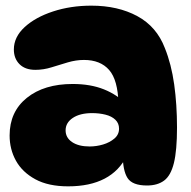

<svg xmlns="http://www.w3.org/2000/svg" viewBox="-20 -646 676 679"><path d="M500 10Q448 10 431 -16.5Q414 -43 414 -101L429 -96Q375 13 221 13Q151 13 105 -12Q59 -37 36.5 -77.5Q14 -118 14 -167Q14 -251 75 -300Q136 -349 237 -349Q300 -349 347.5 -330Q395 -311 427 -277L399 -279Q397 -363 366 -398.5Q335 -434 277 -434Q249 -434 220 -425.5Q191 -417 162.5 -408Q134 -399 105 -399Q69 -399 49 -419Q29 -439 29 -471Q29 -515 67 -550Q105 -585 167.5 -605.5Q230 -626 303 -626Q397 -626 465.5 -589Q534 -552 563 -476Q586 -419 596 -347.5Q606 -276 606 -195Q606 -114 595 -69.5Q584 -25 560.5 -7.5Q537 10 500 10ZM297 -128Q321 -128 344.5 -135Q368 -142 384.5 -156Q401 -170 401 -191Q401 -210 388 -222.5Q375 -235 353 -240.5Q331 -246 306 -246Q263 -246 237.5 -229Q212 -212 212 -185Q212 -159 235 -143.5Q258 -128 297 -128Z"/></svg>

Font: DynaPuff SemiBold
Style: Regular
Weight: 600
Designer: Toshi Omagari, Jennifer Daniel
Foundry: Google Fonts
Version: Version 2.000